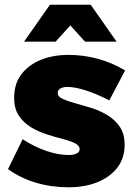

<svg xmlns="http://www.w3.org/2000/svg" viewBox="-20 -786 575 815"><path d="M444 -360Q389 -388 343.5 -402.5Q298 -417 266 -417Q248 -417 236.5 -410.5Q225 -404 225 -391Q225 -376 245.5 -366.5Q266 -357 298.5 -348Q331 -339 367 -328Q403 -317 435.5 -297.5Q468 -278 488.5 -248Q509 -218 509 -171Q509 -115 478.5 -75Q448 -35 394.5 -13Q341 9 270 9Q198 9 132.5 -10.5Q67 -30 14 -68L76 -195Q127 -162 177.5 -145Q228 -128 273 -128Q287 -128 297 -131Q307 -134 312.5 -139.5Q318 -145 318 -153Q318 -168 298 -178Q278 -188 246.5 -196Q215 -204 179 -215.5Q143 -227 111.5 -246Q80 -265 60 -295Q40 -325 40 -371Q40 -429 69.5 -469Q99 -509 151 -531Q203 -553 272 -553Q334 -553 395 -536.5Q456 -520 511 -487ZM192 -766H365L475 -609H341L228 -734H329L216 -609H82Z"/></svg>

Font: Alexandria ExtraBold
Style: Regular
Weight: 800
Designer: Mohamed Gaber
Foundry: Kief Type Foundry
Version: Version 5.100